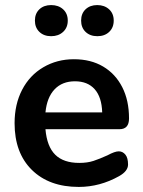

<svg xmlns="http://www.w3.org/2000/svg" viewBox="-20 -737 571 765"><path d="M161.1 -289.1H387.2Q385.3 -350.1 357.2 -381.6Q329.1 -413.1 278.6 -413.1Q228 -413.1 197.5 -381.1Q167 -349.1 161.1 -289.1ZM454.6 -35.2Q377.9 7.8 293.9 7.8Q175.8 7.8 106.9 -60.1Q38.1 -127.9 38.1 -246.1Q38.1 -321.3 68.1 -379.2Q98.1 -437 152.6 -469Q207 -501 274.4 -501Q341.8 -501 390.9 -471.9Q439.9 -442.9 467 -389.9Q494.1 -336.9 494.1 -265.1Q494.1 -222.2 456.1 -222.2H161.1Q167 -153.3 200 -120.6Q232.9 -87.9 295.9 -87.9Q328.1 -87.9 352.5 -95.9Q377 -104 408.2 -118.2Q438 -134.3 453.6 -134Q469.2 -133.8 479.7 -120.8Q490.2 -107.9 490.2 -81.5Q490.2 -55.2 454.6 -35.2ZM321 -609.9Q303.2 -627 303.2 -655Q303.2 -683.1 321 -700Q338.9 -716.8 367.4 -716.8Q396 -716.8 414.6 -700Q433.1 -683.1 433.1 -655Q433.1 -627 415 -609.9Q397 -592.8 367.9 -592.8Q338.9 -592.8 321 -609.9ZM137 -609.9Q119.1 -627 119.1 -655Q119.1 -683.1 137 -700Q154.8 -716.8 183.8 -716.8Q212.9 -716.8 231.4 -700Q250 -683.1 250 -655Q250 -627 231.4 -609.9Q212.9 -592.8 183.8 -592.8Q154.8 -592.8 137 -609.9Z"/></svg>

Font: Nunito-Bold
Style: Bold
Weight: 700
Designer: Vernon Adams
Foundry: newtypography
Version: Version 3.000